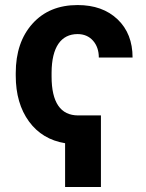

<svg xmlns="http://www.w3.org/2000/svg" viewBox="-20 -558 575 756"><path d="M377.4 -103.5H288.1C218.3 -103.5 183.1 -154.8 183.1 -256.8V-272C183.6 -373 220.7 -423.8 285.6 -423.8C310.5 -423.8 331.1 -415 346.2 -397.9C361.3 -380.9 369.1 -358.4 369.1 -331.5H502C502 -394 482.4 -444.3 442.9 -481.9C403.3 -519.5 351.1 -538.1 285.6 -538.1C210.9 -538.1 151.9 -513.7 107.9 -464.8C64 -416 42 -351.1 42 -270.5V-260.3C42 -187 59.6 -127 94.2 -79.6C128.9 -32.2 176.3 -3.9 236.3 5.9V178.2H377.4Z"/></svg>

Font: Roboto
Style: Bold
Weight: 700
Designer: Google
Version: Version 2.137; 2017